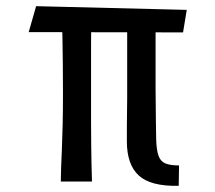

<svg xmlns="http://www.w3.org/2000/svg" viewBox="-20 -588 698 622"><path d="M559 14Q468 16 429.5 -19.5Q391 -55 391 -130Q391 -152 391 -176.5Q391 -201 391.5 -225Q392 -249 392 -268.5Q392 -288 392 -299V-540L484 -546V-300Q484 -277 484.5 -251Q485 -225 485 -196.5Q485 -168 486 -135Q487 -102 493.5 -83.5Q500 -65 516 -58.5Q532 -52 560 -52ZM177 0Q177 -19 178 -45Q179 -71 180.5 -105.5Q182 -140 183 -185Q184 -230 184 -286Q184 -340 183.5 -381Q183 -422 182.5 -452.5Q182 -483 181.5 -505.5Q181 -528 181 -547L277 -550Q276 -527 275.5 -502.5Q275 -478 275 -448Q275 -418 275 -378.5Q275 -339 275 -285Q275 -233 275 -191Q275 -149 275.5 -115Q276 -81 276.5 -53.5Q277 -26 278 0ZM573 -483 73 -484 97 -568 585 -556Z"/></svg>

Font: Truculenta
Style: Bold
Weight: 700
Designer: Ivan Castro, Eva Sanz & Omnibus-Type Team
Foundry: Omnibus-Type
Version: Version 1.002